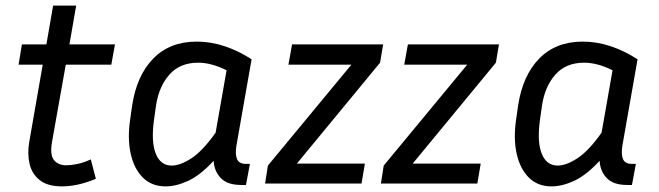

<svg xmlns="http://www.w3.org/2000/svg" viewBox="-20 -653 2344 683"><path d="M321 -17Q257 10 200 10Q149 10 121 -12.5Q93 -35 85 -71Q77 -107 84 -148L132 -423H46L58 -495H145L169 -633H251L227 -495H389L376 -423H214L165 -148Q157 -102 172 -83.5Q187 -65 216 -65Q232 -65 254.5 -69.5Q277 -74 303 -86Z M838 5Q789 5 765.5 -19.5Q742 -44 740 -81Q693 -30 650 -10Q607 10 569 10Q520 10 488.5 -21Q457 -52 445 -106Q433 -160 443 -228L450 -277Q466 -384 525 -444.5Q584 -505 680 -505Q730 -505 779.5 -488.5Q829 -472 875 -442L821 -135Q816 -105 823 -87.5Q830 -70 855 -70H869L855 5ZM528 -228Q517 -149 534 -106.5Q551 -64 591 -64Q621 -64 661 -90Q701 -116 747 -181L786 -403Q732 -430 685 -430Q620 -430 582.5 -387.5Q545 -345 535 -277Z M1278 -71 1266 0H923L933 -64L1230 -423H1006L1019 -495H1343L1332 -430L1036 -71Z M1690 -71 1678 0H1335L1345 -64L1642 -423H1418L1431 -495H1755L1744 -430L1448 -71Z M2211 5Q2162 5 2138.5 -19.5Q2115 -44 2113 -81Q2066 -30 2023 -10Q1980 10 1942 10Q1893 10 1861.5 -21Q1830 -52 1818 -106Q1806 -160 1816 -228L1823 -277Q1839 -384 1898 -444.5Q1957 -505 2053 -505Q2103 -505 2152.5 -488.5Q2202 -472 2248 -442L2194 -135Q2189 -105 2196 -87.5Q2203 -70 2228 -70H2242L2228 5ZM1901 -228Q1890 -149 1907 -106.5Q1924 -64 1964 -64Q1994 -64 2034 -90Q2074 -116 2120 -181L2159 -403Q2105 -430 2058 -430Q1993 -430 1955.5 -387.5Q1918 -345 1908 -277Z"/></svg>

Font: Inria Sans
Style: Italic
Weight: 400
Italic angle: -10°
Designer: Black Foundry Team
Foundry: Black Foundry
Version: Version 1.2; ttfautohint (v1.8.3)